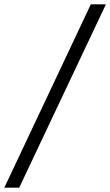

<svg xmlns="http://www.w3.org/2000/svg" viewBox="-50 -780 511 890"><path d="M-30 90 371 -760H441L39 90Z"/></svg>

Font: DM Sans 17pt Light
Style: Italic
Weight: 300
Italic angle: -10°
Version: Version 4.004;gftools[0.9.30]